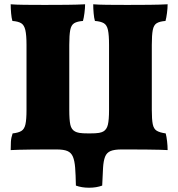

<svg xmlns="http://www.w3.org/2000/svg" viewBox="-20 -699 834 898"><path d="M764 -679Q764 -661 761 -638Q758 -615 754 -601Q727 -599 713 -590.5Q699 -582 694.5 -558.5Q690 -535 690 -489V-185Q690 -140 694.5 -118Q699 -96 713 -87.5Q727 -79 755 -75Q759 -60 761.5 -38Q764 -16 764 3Q752 2 727.5 1.5Q703 1 667.5 0.5Q632 0 586 0Q540 0 485 0H299Q243 0 200 0Q157 0 124 0.5Q91 1 68 1.5Q45 2 30 3Q30 -17 31 -36Q32 -55 39 -75Q66 -78 80 -86.5Q94 -95 99 -117.5Q104 -140 104 -185V-489Q104 -535 98.5 -558.5Q93 -582 79 -590.5Q65 -599 38 -601Q34 -614 32 -636.5Q30 -659 30 -679Q52 -677 94.5 -676.5Q137 -676 189 -676Q241 -676 292 -676.5Q343 -677 378 -679Q378 -661 375 -638Q372 -615 368 -601Q341 -599 327 -590.5Q313 -582 308.5 -558.5Q304 -535 304 -489V-185Q304 -138 309 -115.5Q314 -93 331 -84Q338 -80 351 -77.5Q364 -75 397 -75Q430 -75 443 -77.5Q456 -80 463 -84Q479 -93 484.5 -115.5Q490 -138 490 -185V-489Q490 -535 485 -558.5Q480 -582 465.5 -590.5Q451 -599 424 -601Q420 -614 418 -636.5Q416 -659 416 -679Q438 -677 480.5 -676.5Q523 -676 575 -676Q627 -676 678 -676.5Q729 -677 764 -679ZM335 169Q334 118 331.5 85.5Q329 53 321 34Q313 15 295.5 7.5Q278 0 245 0H548Q515 0 497 7.5Q479 15 471.5 34Q464 53 462 85.5Q460 118 458 169Q431 179 396.5 179Q362 179 335 169Z"/></svg>

Font: Vollkorn Black
Style: Regular
Weight: 900
Designer: Friedrich Althausen
Foundry: Friedrich Althausen
Version: Version 5.000